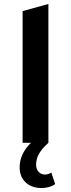

<svg xmlns="http://www.w3.org/2000/svg" viewBox="-20 -720 359 968"><path d="M239 150C228 157 217 160 206 160C182 160 162 141 162 111C162 79 174 44 224 0V-700L94 -664V0H136C97 38 79 80 79 124C79 187 123 228 189 228C216 228 241 221 258 208Z"/></svg>

Font: Talent
Style: Bold
Weight: 600
Designer: Mike Powis
Version: Version 1.001;hotconv 1.0.109;makeotfexe 2.5.65596